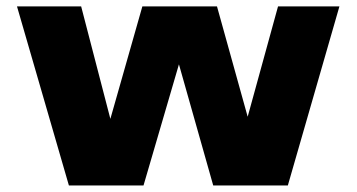

<svg xmlns="http://www.w3.org/2000/svg" viewBox="-20 -568 1092 588"><path d="M191 0 32 -548.5H228.5L318 -204L416 -548.5H644.5L738.5 -210.5L831.5 -548.5H1019.5L861.5 0H633L528 -371L419.5 0Z"/></svg>

Font: Encode Sans Expanded Expanded ExtraBold
Style: Regular
Weight: 800
Width: 7
Designer: Multiple Designers
Foundry: Impallari Type
Version: Version 3.000; ttfautohint (v1.8.3) -l 8 -r 50 -G 200 -x 14 